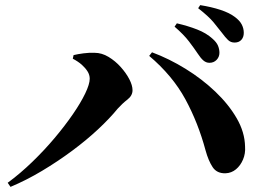

<svg xmlns="http://www.w3.org/2000/svg" viewBox="-20 -783 1040 749"><path d="M797 -538Q784 -538 773.5 -547Q763 -556 752 -573Q738 -594 717.5 -621Q697 -648 661 -679L670 -692Q713 -682 749 -668Q785 -654 809 -632Q825 -618 830.5 -604.5Q836 -591 836 -577Q836 -561 825 -549.5Q814 -538 797 -538ZM10 -70Q59 -106 106 -151.5Q153 -197 193 -244.5Q233 -292 264 -337Q295 -382 312.5 -418.5Q330 -455 330 -476Q330 -491 321.5 -504.5Q313 -518 299 -530.5Q285 -543 264 -554L267 -568Q283 -572 306 -575Q329 -578 349 -577Q377 -577 403.5 -561Q430 -545 451 -521.5Q472 -498 484.5 -474Q497 -450 497 -431Q497 -410 477 -394.5Q457 -379 439 -359Q408 -321 362.5 -278.5Q317 -236 261 -194.5Q205 -153 144 -116.5Q83 -80 21 -54ZM860 -107Q826 -106 809.5 -131Q793 -156 782 -196Q753 -304 703 -396Q653 -488 562 -565L573 -579Q640 -554 704 -514.5Q768 -475 820 -425.5Q872 -376 903.5 -321.5Q935 -267 936 -211Q938 -184 928 -160.5Q918 -137 900.5 -122.5Q883 -108 860 -107ZM895 -617Q880 -617 869.5 -627Q859 -637 845 -656Q832 -673 813 -696Q794 -719 753 -751L761 -763Q805 -756 840 -744.5Q875 -733 896 -717Q915 -703 923 -687.5Q931 -672 931 -655Q931 -638 921.5 -627.5Q912 -617 895 -617Z"/></svg>

Font: Noto Serif SC ExtraLight ExtraBold
Style: Regular
Weight: 800
Version: Version 2.002-H1;hotconv 1.1.0;makeotfexe 2.6.0